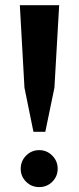

<svg xmlns="http://www.w3.org/2000/svg" viewBox="-20 -722 309 751"><path d="M192.9 -378.9 157.2 -206.5H110.8L75.7 -378.9L57.6 -701.7H211.4ZM61 -62Q61 -92.3 82.3 -113.5Q103.5 -134.8 133.3 -134.8Q163.1 -134.8 184.3 -113.5Q205.6 -92.3 205.6 -62Q205.6 -32.2 184.6 -11.2Q163.6 9.8 133.3 9.8Q103 9.8 82 -11.2Q61 -32.2 61 -62Z"/></svg>

Font: Cinzel Decorative Bold
Style: Regular
Weight: 700
Designer: Natanael Gama
Version: Version 1.001;PS 001.001;hotconv 1.0.56;makeotf.lib2.0.21325